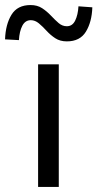

<svg xmlns="http://www.w3.org/2000/svg" viewBox="-69 -741 386 761"><path d="M82 0V-486H164V0ZM196 -577Q169 -577 150 -589.5Q131 -602 115.5 -619Q100 -636 85 -648.5Q70 -661 53 -661Q31 -661 19.5 -639Q8 -617 6 -582L-49 -585Q-47 -644 -23.5 -682.5Q0 -721 52 -721Q79 -721 98 -708.5Q117 -696 133 -679Q149 -662 163.5 -649.5Q178 -637 196 -637Q218 -637 229 -659.5Q240 -682 242 -716L297 -712Q295 -654 271.5 -615.5Q248 -577 196 -577Z"/></svg>

Font: .
Style: 
Weight: 400
Designer: Paul D. Hunt, Dalton Maag
Foundry: Dalton Maag Ltd
Version: Version 1.200